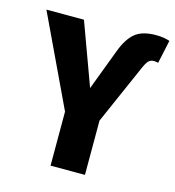

<svg xmlns="http://www.w3.org/2000/svg" viewBox="-108 -821 832 912"><g transform="rotate(15 307.5 -364.5)"><path d="M590.8 -604.1Q580 -607.2 569.2 -607.2Q553.3 -607.2 543.3 -596.9Q533.3 -586.7 521.5 -559.5L392.8 -266.7V0H223.6V-265.6L12.8 -710.8H197.4L309.7 -404.6L386.2 -607.2Q410.3 -671.3 445.6 -700Q481 -728.7 547.7 -728.7Q568.7 -728.7 585.6 -725.9Q602.6 -723.1 615.4 -718.5Z"/></g></svg>

Font: FiraCode Nerd Font Mono
Style: Bold
Weight: 700
Monospace: yes
Designer: Carrois Corporate, Edenspiekermann AG, Nikita Prokopov
Foundry: Carrois Corporate, Edenspiekermann AG, Nikita Prokopov
Version: Version 6.002;Nerd Fonts 3.3.0